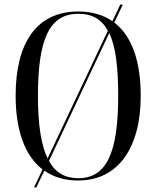

<svg xmlns="http://www.w3.org/2000/svg" viewBox="-20 -775 680 835"><path d="M165 -38 128 40H138L173 -33C212 -5 261 10 320 10C494 10 592 -132 592 -358C592 -510 553 -619 477 -677L514 -755H503L469 -683C429 -710 380 -725 321 -725C137 -725 48 -586 48 -359C48 -212 86 -99 165 -38ZM449 -641 187 -86C159 -144 145 -233 145 -358C145 -610 197 -715 321 -715C380 -715 422 -692 449 -641ZM320 0C263 0 221 -24 193 -75L455 -631C483 -573 494 -484 494 -358C494 -107 442 0 320 0Z"/></svg>

Font: Noto Serif Display Condensed
Style: Regular
Weight: 400
Width: 3
Designer: Monotype Design Team
Foundry: Monotype Imaging Inc.
Version: Version 2.009